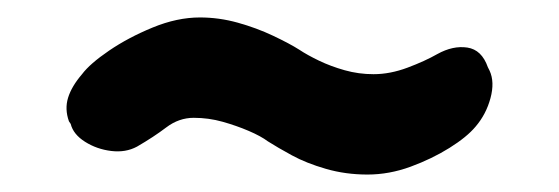

<svg xmlns="http://www.w3.org/2000/svg" viewBox="-20 -360 640 220"><path d="M401 -160Q376 -160 353.5 -166.5Q331 -173 314.5 -182Q298 -191 287 -198Q279 -204 265 -210Q251 -216 235 -220.5Q219 -225 202 -225Q185 -225 170.5 -214Q156 -203 137 -192Q124 -185 107.5 -187Q91 -189 77.5 -197.5Q64 -206 61 -218L59 -221Q54 -235 58 -248Q62 -261 74 -275Q83 -287 105 -302Q127 -317 155 -328.5Q183 -340 209 -340Q231 -340 252.5 -334Q274 -328 293 -319Q312 -310 323 -303Q332 -297 345.5 -290.5Q359 -284 375 -279.5Q391 -275 408 -275Q427 -275 447 -282.5Q467 -290 481 -298Q499 -308 515.5 -305.5Q532 -303 539 -283L541 -279Q547 -266 542 -247.5Q537 -229 525 -215Q515 -203 495 -190.5Q475 -178 450.5 -169Q426 -160 401 -160Z"/></svg>

Font: Winky Sans ExtraBold
Style: Italic
Weight: 800
Italic angle: -8.97852°
Designer: Simon Atzbach
Foundry: typofactur
Version: Version 1.205